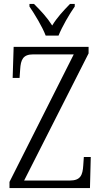

<svg xmlns="http://www.w3.org/2000/svg" viewBox="-20 -951 514 971"><path d="M211 -771H276C294 -816 331 -880 358 -918V-931H334C299 -895 269 -863 244 -822C218 -863 188 -895 152 -931H129V-918C155 -880 194 -816 211 -771ZM28 0H435L439 -157H404L401 -114C398 -65 387 -38 333 -38H102L428 -681V-714H49L44 -557H79L82 -600C85 -649 96 -676 148 -676H353L28 -31Z"/></svg>

Font: Noto Serif Myanmar Condensed Light
Style: Regular
Weight: 300
Width: 3
Designer: Ben Mitchell and the Monotype Design Team
Foundry: Monotype Imaging Inc.
Version: Version 2.106